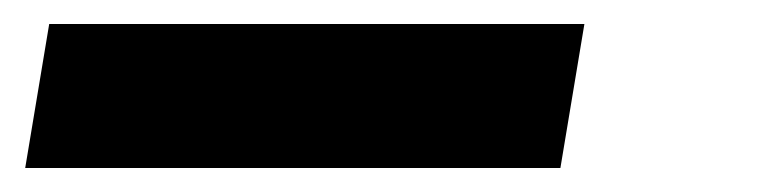

<svg xmlns="http://www.w3.org/2000/svg" viewBox="-20 -20 640 160"><path d="M1 120 21 0H467L447 120Z"/></svg>

Font: Iosevka Heavy Extended
Style: Italic
Weight: 900
Width: 7
Italic angle: -9°
Monospace: yes
Designer: Belleve Invis
Foundry: Belleve Invis
Version: Version 32.5.0; ttfautohint (v1.8.4)